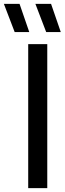

<svg xmlns="http://www.w3.org/2000/svg" viewBox="-78 -967 332 987"><path d="M67 0V-740H165V0ZM159.5 -802 104 -947H184.5L234.5 -802ZM-2.5 -802 -58 -947H22.5L72.5 -802Z"/></svg>

Font: Encode Sans SC Condensed Medium
Style: Regular
Weight: 500
Width: 3
Designer: Multiple Designers
Foundry: Impallari Type
Version: Version 3.002